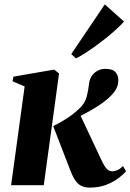

<svg xmlns="http://www.w3.org/2000/svg" viewBox="-20 -842 593 873"><path d="M30.5 0 92 -449 37 -472.5 41 -493.5 226.5 -525.5 248.5 -508 179 0ZM388 11Q364.5 11 348 2.2Q331.5 -6.5 319.5 -26Q307.5 -45.5 296 -77L222 -268.5Q246 -280.5 266.5 -292.8Q287 -305 304.8 -318Q322.5 -331 338.5 -346.5Q365.5 -370.5 373.8 -401.2Q382 -432 384 -455.5Q386 -479.5 396.8 -495.8Q407.5 -512 424 -520.5Q440.5 -529 458.5 -529Q492.5 -529 505.2 -513.8Q518 -498.5 518 -479Q518.5 -451 503 -429Q487.5 -407 465.5 -389.5Q451.5 -377 427.8 -361.5Q404 -346 375 -330.2Q346 -314.5 316.8 -300.5Q287.5 -286.5 262.5 -277L341.5 -326L442 -112.5Q454.5 -86 465.2 -74.5Q476 -63 491.5 -63Q501.5 -63 514 -68.5Q526.5 -74 539.5 -87L553 -63Q541 -49 518.5 -31.8Q496 -14.5 463.2 -1.8Q430.5 11 388 11ZM304 -596 456.5 -822 544 -744Q530 -728.5 509.8 -709.8Q489.5 -691 465.5 -671.8Q441.5 -652.5 416.5 -634.2Q391.5 -616 368 -601Q344.5 -586 325.5 -576.5Z"/></svg>

Font: Merriweather 120pt ExtraBold
Style: Italic
Weight: 800
Italic angle: -7.8°
Version: Version 2.101